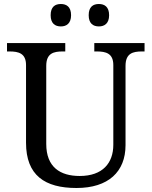

<svg xmlns="http://www.w3.org/2000/svg" viewBox="-20 -929 757 959"><path d="M474 -797C502 -797 525 -812 525 -853C525 -895 502 -909 474 -909C445 -909 423 -895 423 -853C423 -812 445 -797 474 -797ZM284 -797C312 -797 335 -812 335 -853C335 -895 312 -909 284 -909C255 -909 233 -895 233 -853C233 -812 255 -797 284 -797ZM362 10C521 10 607 -71 607 -204V-600C607 -663 644 -672 689 -672H702V-714H451V-672H464C508 -672 546 -663 546 -604V-206C546 -115 493 -50 378 -50C281 -50 211 -94 211 -210V-600C211 -663 248 -672 293 -672H306V-714H15V-672H28C72 -672 110 -663 110 -604V-216C110 -53 204 10 362 10Z"/></svg>

Font: Noto Nastaliq Urdu
Style: Regular
Weight: 400
Designer: Monotype Design Team (Patrick Giasson: type design, Kamal Mansour: OpenType code, Glenda Bellarosa). Updated by Simon Co
Foundry: Monotype Imaging Inc., Simon Cozens
Version: Version 3.009